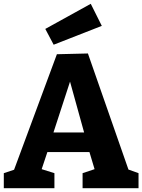

<svg xmlns="http://www.w3.org/2000/svg" viewBox="-20 -989 748 1009"><path d="M655 -98 708 -79V0H414V-79L477 -100L450 -190H229L199 -100L266 -79V0H0V-79L54 -97L279 -704L442 -708ZM348 -560 261 -293H422ZM218 -837 457 -969 515 -853 262 -754Z"/></svg>

Font: Bitter Pro OGT
Style: Bold
Weight: 700
Designer: Sol Matas, and Bitter project Authors
Foundry: Sol Matas
Version: Version 2.110